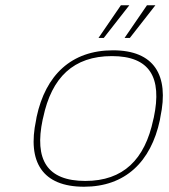

<svg xmlns="http://www.w3.org/2000/svg" viewBox="-20 -700 640 729"><path d="M119 -256 117 -244C83 -85 141 9 299 9C455 9 553 -85 587 -244L589 -256C623 -415 565 -509 409 -509C251 -509 153 -415 119 -256ZM142 -246 144 -254C176 -406 259 -487 405 -487C549 -487 596 -406 564 -254L562 -246C530 -94 448 -13 304 -13C158 -13 110 -94 142 -246ZM354 -556H374L471 -680H439ZM453 -556H473L570 -680H538Z"/></svg>

Font: LT Wave Mono Thin
Style: Italic
Weight: 100
Designer: Daniel Lyons
Version: Version 2.5 (Glyphs App)